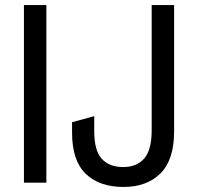

<svg xmlns="http://www.w3.org/2000/svg" viewBox="-20 -725 783 762"><path d="M75 0V-705H164V0ZM470 17Q374 17 320 -35.5Q266 -88 266 -198V-240L354 -264V-205Q354 -127 384 -94.5Q414 -62 469 -62Q522 -62 552 -95.5Q582 -129 582 -209V-705H671V-203Q671 -91 617 -37Q563 17 470 17Z"/></svg>

Font: TikTok Sans 24pt
Style: Regular
Weight: 400
Version: Version 4.000